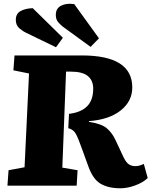

<svg xmlns="http://www.w3.org/2000/svg" viewBox="-20 -998 820 1032"><path d="M351 -386Q416 -394 448.5 -427Q481 -460 481 -522Q481 -565 452.5 -589Q424 -613 360 -613H335L315 -97L397 -83L392 0H20L26 -83L112 -99L136 -603L52 -620L58 -700H420Q691 -700 691 -528Q691 -454 629 -404.5Q567 -355 458 -347V-343Q525 -333 553.5 -309Q582 -285 600 -247L644 -153Q658 -124 673 -114.5Q688 -105 707 -105Q719 -105 729.5 -108Q740 -111 753 -117L774 -41Q749 -17 707 -1.5Q665 14 627 14Q562 14 520.5 -10.5Q479 -35 454 -106L421 -197Q401 -254 388 -278Q375 -302 347 -309ZM316 -856Q306 -864 293 -878.5Q280 -893 280 -918Q280 -953 308.5 -967.5Q337 -982 379 -976L512 -792L467 -746ZM120 -822Q101 -831 83 -847Q65 -863 65 -891Q65 -925 91.5 -939Q118 -953 156 -954L318 -795L281 -744Z"/></svg>

Font: Literata 12pt ExtraBold
Style: Italic
Weight: 800
Italic angle: -2°
Designer: Latin by Veronika Burian and Jose Scaglione. Greek by Irene Vlachou. Cyrillic by Vera Evstafieva
Foundry: TypeTogether
Version: Version 3.002